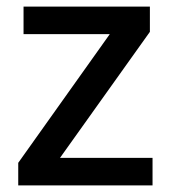

<svg xmlns="http://www.w3.org/2000/svg" viewBox="-20 -559 516 579"><path d="M440 0H35V-68L311 -456H51V-539H432V-463L161 -83H440Z"/></svg>

Font: Noto Sans NKo Unjoined Medium
Style: Regular
Weight: 500
Designer: Monotype Design Team
Foundry: Monotype Imaging Inc.
Version: Version 2.004